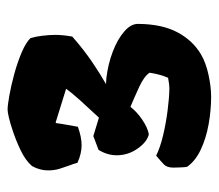

<svg xmlns="http://www.w3.org/2000/svg" viewBox="-55 -773 573 503"><g transform="rotate(-90 231.5 -521.5)"><path d="M229.5 -254.9Q193.8 -254.9 157.2 -261.5Q120.6 -268.1 91.1 -282Q61.5 -295.9 45.9 -317.9Q44.9 -322.8 44.4 -335.7Q43.9 -348.6 43.9 -353.5Q43.9 -370.6 52 -378.4Q60.1 -386.2 75.2 -398.9Q96.7 -388.2 128.9 -380.6Q161.1 -373 193.8 -368.9Q226.6 -364.7 249.5 -364.3Q256.3 -364.3 263.9 -365.2Q271.5 -366.2 279.3 -367.7Q288.6 -389.6 292.5 -416Q283.7 -430.2 255.1 -443.4Q226.6 -456.5 203.1 -466.3Q189.9 -449.2 169.4 -435.3Q148.9 -421.4 131.3 -418Q110.8 -422.9 93.5 -447.8Q76.2 -472.7 76.2 -502.4Q76.2 -526.4 90.3 -549.8L126.5 -563.5L174.8 -548.8Q198.7 -574.2 220 -597.9Q241.2 -621.6 250.5 -634.8L162.6 -662.1L160.6 -661.6Q158.7 -647 156 -632.6Q153.3 -618.2 150.9 -604Q124 -594.2 102.1 -594.2Q81.1 -594.2 56.6 -605L51.8 -620.6V-619.6Q46.4 -635.3 41.5 -649.9Q36.6 -664.6 36.6 -682.1Q36.6 -703.6 47.9 -724.1Q62.5 -741.2 90.3 -754.4Q118.2 -767.6 144.5 -775.9Q160.2 -781.2 174.8 -784.7Q189.5 -788.1 195.8 -788.1Q207.5 -788.1 233.4 -783.4Q259.3 -778.8 289.6 -770.5Q319.8 -762.2 345.7 -751.2Q371.6 -740.2 383.3 -728Q387.2 -715.3 389.4 -696.8Q391.6 -678.2 391.6 -663.1Q391.6 -643.6 387.2 -618.7Q354 -589.4 321.3 -567.1Q288.6 -544.9 262.7 -530.3Q273.4 -529.3 278.8 -529.3Q315.4 -524.9 347.9 -512.5Q380.4 -500 400.6 -482.4Q420.9 -464.8 420.4 -445.8Q419.9 -383.3 398.2 -342.8Q376.5 -302.2 339.4 -280.8Q318.4 -268.6 286.9 -261.7Q255.4 -254.9 229.5 -254.9Z"/></g></svg>

Font: Fruktur
Style: Regular
Weight: 400
Designer: Viktoriya Grabowska, Eben Sorkin
Foundry: Viktoriya Grabowska
Version: Version 1.008; ttfautohint (v1.8.4.7-5d5b)